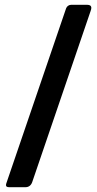

<svg xmlns="http://www.w3.org/2000/svg" viewBox="-20 -762 405 799"><path d="M86 17C99 17 109 10 114 -4L357 -716C359 -721 360 -726 360 -729C360 -738 354 -742 343 -742H276C267 -742 258 -736 255 -727L6 2C5 5 5 7 5 9C5 14 9 17 18 17Z"/></svg>

Font: Libre Franklin
Style: Bold
Weight: 700
Designer: Pablo Impallari, Rodrigo Fuenzalida
Foundry: Impallari Type
Version: Version 1.002; ttfautohint (v1.5)